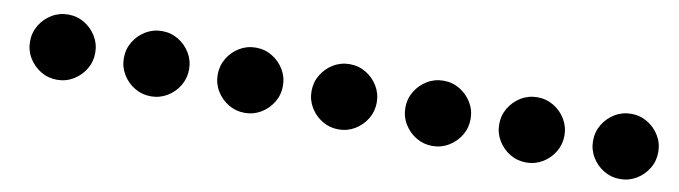

<svg xmlns="http://www.w3.org/2000/svg" viewBox="-26 -783 2852 806"><g transform="rotate(10 1400.0 -380.0)"><path d="M80 -380Q80 -342 99 -310.5Q118 -279 149.5 -260Q181 -241 219 -241Q257 -241 288.5 -260Q320 -279 339 -310.5Q358 -342 358 -380Q358 -418 339 -449.5Q320 -481 288.5 -500Q257 -519 219 -519Q181 -519 149.5 -500Q118 -481 99 -449.5Q80 -418 80 -380Z M480 -380Q480 -342 499 -310.5Q518 -279 549.5 -260Q581 -241 619 -241Q657 -241 688.5 -260Q720 -279 739 -310.5Q758 -342 758 -380Q758 -418 739 -449.5Q720 -481 688.5 -500Q657 -519 619 -519Q581 -519 549.5 -500Q518 -481 499 -449.5Q480 -418 480 -380Z M880 -380Q880 -342 899 -310.5Q918 -279 949.5 -260Q981 -241 1019 -241Q1057 -241 1088.5 -260Q1120 -279 1139 -310.5Q1158 -342 1158 -380Q1158 -418 1139 -449.5Q1120 -481 1088.5 -500Q1057 -519 1019 -519Q981 -519 949.5 -500Q918 -481 899 -449.5Q880 -418 880 -380Z M1280 -380Q1280 -342 1299 -310.5Q1318 -279 1349.5 -260Q1381 -241 1419 -241Q1457 -241 1488.5 -260Q1520 -279 1539 -310.5Q1558 -342 1558 -380Q1558 -418 1539 -449.5Q1520 -481 1488.5 -500Q1457 -519 1419 -519Q1381 -519 1349.5 -500Q1318 -481 1299 -449.5Q1280 -418 1280 -380Z M1680 -380Q1680 -342 1699 -310.5Q1718 -279 1749.5 -260Q1781 -241 1819 -241Q1857 -241 1888.5 -260Q1920 -279 1939 -310.5Q1958 -342 1958 -380Q1958 -418 1939 -449.5Q1920 -481 1888.5 -500Q1857 -519 1819 -519Q1781 -519 1749.5 -500Q1718 -481 1699 -449.5Q1680 -418 1680 -380Z M2080 -380Q2080 -342 2099 -310.5Q2118 -279 2149.5 -260Q2181 -241 2219 -241Q2257 -241 2288.5 -260Q2320 -279 2339 -310.5Q2358 -342 2358 -380Q2358 -418 2339 -449.5Q2320 -481 2288.5 -500Q2257 -519 2219 -519Q2181 -519 2149.5 -500Q2118 -481 2099 -449.5Q2080 -418 2080 -380Z M2480 -380Q2480 -342 2499 -310.5Q2518 -279 2549.5 -260Q2581 -241 2619 -241Q2657 -241 2688.5 -260Q2720 -279 2739 -310.5Q2758 -342 2758 -380Q2758 -418 2739 -449.5Q2720 -481 2688.5 -500Q2657 -519 2619 -519Q2581 -519 2549.5 -500Q2518 -481 2499 -449.5Q2480 -418 2480 -380Z"/></g></svg>

Font: text-security-disc
Style: Regular
Weight: 400
Monospace: yes
Foundry: Oskari Noppa
Version: Version 3.000;hotconv 1.0.118;makeotfexe 2.5.65603